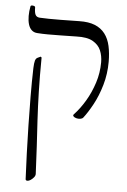

<svg xmlns="http://www.w3.org/2000/svg" viewBox="-59 -694 644 977"><g transform="rotate(5 262.5 -205.5)"><path d="M374 -105Q369 -99 358.5 -97.5Q348 -96 338 -99Q328 -102 323.5 -107.5Q319 -113 327 -120Q356 -151 381.5 -194Q407 -237 423.5 -288Q440 -339 440 -393Q440 -426 428.5 -453.5Q417 -481 387.5 -498Q358 -515 303 -513Q256 -512 220.5 -511.5Q185 -511 157.5 -511Q130 -511 103 -513Q86 -514 74.5 -524.5Q63 -535 57.5 -553.5Q52 -572 52 -596Q52 -620 57 -646Q58 -650 63.5 -650.5Q69 -651 75 -649Q81 -647 81 -641Q81 -616 87 -604.5Q93 -593 109 -592Q131 -591 156 -590.5Q181 -590 217 -590.5Q253 -591 311 -592Q359 -593 391 -580Q423 -567 442.5 -541.5Q462 -516 470 -479.5Q478 -443 478 -399Q478 -337 461.5 -280Q445 -223 420.5 -178Q396 -133 374 -105ZM119 240Q114 240 111.5 238Q109 236 109 232Q106 171 103.5 101.5Q101 32 99.5 -41.5Q98 -115 97.5 -189Q97 -263 99 -334Q100 -360 103.5 -372Q107 -384 116 -388L131 -395L136 -391Q135 -296 137 -218.5Q139 -141 143 -72.5Q147 -4 151 62.5Q155 129 158 202Q158 211 151 219.5Q144 228 135 234Q126 240 119 240Z"/></g></svg>

Font: Noto Rashi Hebrew Light
Style: Regular
Weight: 300
Version: Version 1.006